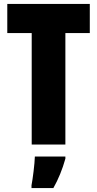

<svg xmlns="http://www.w3.org/2000/svg" viewBox="-20 -734 493 975"><path d="M312 -566H436V-714H17V-566H141V0H312ZM157 61Q156 91 150.5 136Q145 181 140 207V221H251Q289 154 312 72V61Z"/></svg>

Font: Noto Sans Display Condensed Black
Style: Regular
Weight: 900
Width: 3
Designer: Monotype Design team
Foundry: Monotype Imaging Inc.
Version: 1.000